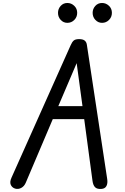

<svg xmlns="http://www.w3.org/2000/svg" viewBox="-20 -1266 834 1286"><path d="M80.5 -3Q60 -10 52 -28.8Q44 -47.5 57 -76L453 -962.5Q462.5 -984.5 473.5 -994.2Q484.5 -1004 510 -1004Q535 -1004 547.2 -994.2Q559.5 -984.5 562 -965L698 -67Q702.5 -38.5 693 -20.2Q683.5 -2 658.5 -0.5Q630.5 1.5 617 -11.8Q603.5 -25 599.5 -55L544 -468H333.5L152.5 -42Q142 -17.5 121.5 -7Q101 3.5 80.5 -3ZM370.5 -555H532.5L493.5 -843ZM663.5 -1113Q637.5 -1113 619 -1132.5Q600.5 -1152 600.5 -1180Q600.5 -1206.5 618.2 -1226.2Q636 -1246 663.5 -1246Q690 -1246 709.8 -1227.2Q729.5 -1208.5 729.5 -1180Q729.5 -1152 710.2 -1132.5Q691 -1113 663.5 -1113ZM431 -1113Q405 -1113 386.8 -1132.5Q368.5 -1152 368.5 -1180Q368.5 -1206.5 386.2 -1226.2Q404 -1246 431 -1246Q457.5 -1246 477.2 -1227.2Q497 -1208.5 497 -1180Q497 -1152 477.8 -1132.5Q458.5 -1113 431 -1113Z"/></svg>

Font: Edu SA Hand Medium
Style: Regular
Weight: 500
Designer: Tina and Corey Anderson, Eben Sorkin, Mirko Velimirovic
Foundry: Google for Education
Version: Version 2.000